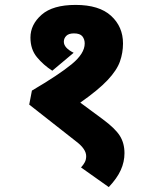

<svg xmlns="http://www.w3.org/2000/svg" viewBox="-20 -652 617 782"><path d="M288 -632Q384 -632 432.5 -587.5Q481 -543 481 -475Q481 -437 468.5 -401.5Q456 -366 418.5 -326Q381 -286 307 -234L399 -166Q449 -129 468 -99Q487 -69 487 -28Q487 7 472 40.5Q457 74 423 110L310 30Q320 19 325.5 8.5Q331 -2 331 -16Q331 -45 290 -76L99 -226L110 -283Q219 -347 272 -390.5Q325 -434 325 -475Q325 -492 315.5 -504Q306 -516 281 -516Q260 -516 250 -506Q240 -496 240 -482Q240 -457 280 -437L193 -364Q157 -387 130.5 -419Q104 -451 104 -499Q104 -552 149.5 -592Q195 -632 288 -632Z"/></svg>

Font: Noto Sans ExtraBold
Style: Regular
Weight: 800
Designer: Monotype Design Team
Foundry: Monotype Imaging Inc.
Version: Version 2.007